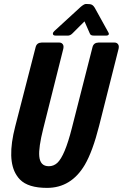

<svg xmlns="http://www.w3.org/2000/svg" viewBox="-20 -916 604 943"><path d="M395 -811 335.9 -752Q326.2 -742.2 315.4 -741.2Q312.5 -741.2 308.6 -741.2H252.9Q239.7 -741.2 239.7 -751Q240.2 -757.3 247.1 -763.7L377 -882.8Q393.6 -896.5 401.9 -896.5Q402.8 -896.5 404.3 -896.5L421.9 -895.5Q435.5 -894 444.3 -879.4Q444.8 -878.4 445.3 -877.9L511.7 -757.8Q518.6 -747.1 509.8 -742.7Q506.3 -741.2 502 -741.2H441.4Q427.2 -741.2 423.3 -747.6Q422.4 -749.5 420.9 -752ZM210.9 6.8Q118.2 6.8 78.1 -34.2Q68.8 -43.5 61.5 -55.2Q12.2 -130.4 54.7 -294.9L155.3 -685.5Q161.1 -706.5 184.6 -707H271.5Q277.8 -707 282.7 -704.1Q295.4 -695.8 291 -676.8L192.4 -284.2Q168.9 -190.9 172.9 -148.4Q177.2 -99.6 219.7 -99.6Q243.2 -99.6 261.2 -115.7Q298.3 -149.9 333 -287.1L434.6 -685.5Q440.4 -706.5 463.9 -707H543Q549.3 -707 554.2 -704.1Q566.9 -695.8 562.5 -676.8L466.8 -297.9Q435.1 -172.4 396.5 -106.4Q329.6 6.8 210.9 6.8Z"/></svg>

Font: Allan
Style: Bold
Weight: 700
Version: Version 1.005